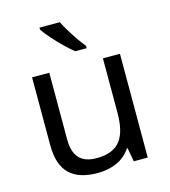

<svg xmlns="http://www.w3.org/2000/svg" viewBox="-114 -857 847 958"><g transform="rotate(-15 309.0 -378.0)"><path d="M284 -766H179V-756C202 -719 275 -642 321 -606H380V-618C349 -655 306 -721 284 -766ZM533 -536H445V-257C445 -132 406 -63 287 -63C206 -63 168 -105 168 -191V-536H79V-185C79 -49 145 10 274 10C343 10 409 -15 444 -71H448L461 0H533Z"/></g></svg>

Font: Noto Sans Syriac Western
Style: Regular
Weight: 400
Designer: Patrick Giasson and the Monotype Design Team
Foundry: Monotype Imaging Inc.
Version: Version 3.000